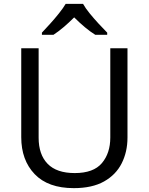

<svg xmlns="http://www.w3.org/2000/svg" viewBox="-20 -964 771 994"><path d="M640 -252Q640 -178 610 -118.5Q580 -59 518.5 -24.5Q457 10 362 10Q229 10 159.5 -62.5Q90 -135 90 -254V-714H180V-251Q180 -164 226.5 -116Q273 -68 367 -68Q464 -68 507.5 -119.5Q551 -171 551 -252V-714H640ZM410 -944Q422 -922 444.5 -894.5Q467 -867 491.5 -840.5Q516 -814 535 -795V-784H473Q447 -800 419 -823.5Q391 -847 364 -874Q337 -847 310 -824Q283 -801 257 -784H197V-795Q216 -815 239.5 -841Q263 -867 285 -894.5Q307 -922 320 -944Z"/></svg>

Font: Noto Sans Ol Chiki
Style: Regular
Weight: 400
Designer: Monotype Design Team, Lewis McGuffie
Foundry: Monotype Imaging Inc.
Version: Version 2.003